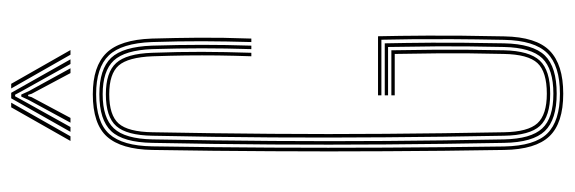

<svg xmlns="http://www.w3.org/2000/svg" viewBox="-350 -636 992 331"><g transform="rotate(-90 145.5 -470.0)"><path d="M150 5.5Q99.2 5.5 76.5 -18.4Q53.8 -42.2 53 -96.5Q51.2 -202.2 50.8 -300.1Q50.2 -398 50.8 -496.5Q51.2 -595 53 -703Q54 -756.5 75.9 -781Q97.8 -805.5 149 -805.5Q197.2 -805.5 220.1 -782.1Q243 -758.8 245 -703.8Q246.2 -662.8 246.5 -622.4Q246.8 -582 245 -532.2H239Q240.2 -575 240.4 -616.1Q240.5 -657.2 239 -703.5Q237 -756 216 -777.9Q195 -799.8 149 -799.8Q100.8 -799.8 80.4 -777Q60 -754.2 59.2 -703Q57.5 -596.2 57 -497.9Q56.5 -399.5 57 -301.2Q57.5 -203 59 -96.5Q60 -43.5 81.5 -21.9Q103 -0.2 150 -0.2Q198.2 -0.2 220 -22.2Q241.8 -44.2 242.8 -96.5Q243.8 -147.5 244 -185.6Q244.2 -223.8 243.9 -253.4Q243.5 -283 243 -308H147.2V-313.8H249Q249.8 -279.8 250.1 -228.5Q250.5 -177.2 248.8 -96.2Q247.8 -41 224 -17.8Q200.2 5.5 150 5.5ZM150 -5.8Q105.2 -5.8 85.6 -26.2Q66 -46.8 65.2 -96.5Q63.2 -202.8 62.5 -300.1Q61.8 -397.5 62.4 -495.8Q63 -594 65.2 -702.8Q66 -753.2 85.4 -773.8Q104.8 -794.2 149 -794.2Q192.5 -794.2 211.8 -773.9Q231 -753.5 232.8 -703.5Q234.2 -658 234.2 -617.2Q234.2 -576.5 232.8 -532.2H226.8Q228.2 -577.2 228.2 -617.6Q228.2 -658 226.8 -703.2Q225 -750.2 207.1 -769.4Q189.2 -788.5 149 -788.5Q108.2 -788.5 90.2 -769.2Q72.2 -750 71.2 -702.8Q69.2 -593.5 68.5 -495.2Q67.8 -397 68.5 -299.8Q69.2 -202.5 71.2 -96.5Q72.2 -50.2 90 -30.9Q107.8 -11.5 150 -11.5Q192.5 -11.5 211 -30.6Q229.5 -49.8 230.5 -96.8Q232 -165.2 231.6 -212.9Q231.2 -260.5 230.5 -296.5H147.2V-302.2H236.8Q237.5 -269.8 237.9 -221Q238.2 -172.2 236.8 -96.5Q235.8 -46.8 215.9 -26.2Q196 -5.8 150 -5.8ZM150 -17Q110.8 -17 94.5 -34.6Q78.2 -52.2 77.5 -96.8Q75.5 -203.2 74.8 -300.8Q74 -398.2 74.6 -496.4Q75.2 -594.5 77.5 -702.5Q78.2 -747 94.1 -765Q110 -783 149 -783Q186.8 -783 202.9 -765.2Q219 -747.5 220.5 -703Q222.2 -657.5 222.1 -617.6Q222 -577.8 220.5 -532.2H214.5Q215.5 -562.2 215.9 -589.8Q216.2 -617.2 215.9 -644.6Q215.5 -672 214.5 -702Q212.8 -744.8 198.5 -761Q184.2 -777.2 149 -777.2Q113 -777.2 98.6 -761Q84.2 -744.8 83.5 -702.5Q81.5 -594.5 80.8 -496.8Q80 -399 80.8 -301.6Q81.5 -204.2 83.5 -96.8Q84.2 -55.2 99 -39Q113.8 -22.8 150 -22.8Q187.8 -22.8 202.8 -39Q217.8 -55.2 218.5 -97Q220 -162.8 219.6 -206.8Q219.2 -250.8 218.5 -285H147.2V-290.8H224.8Q225.2 -260.8 225.8 -213.8Q226.2 -166.8 224.8 -96.8Q223.8 -52.8 207 -34.9Q190.2 -17 150 -17ZM68.5 -844 126.5 -946.2H134.5L76.5 -844ZM84.2 -844 142 -946.2H151.5L209.2 -844H201.2L153.8 -929L148.2 -939.5H145.5L139.8 -929L92.5 -844ZM100 -844 139.2 -916.2 145 -928.8H148.5L154.2 -916.2L193.8 -844H185.5L149.8 -911L148 -917H145.8L144 -911L108.2 -844ZM217.2 -844 159 -946.2H167L225.2 -844Z"/></g></svg>

Font: Big Shoulders Inline Display Thin ExtraLight
Style: Regular
Weight: 250
Version: Version 2.002